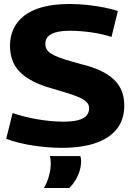

<svg xmlns="http://www.w3.org/2000/svg" viewBox="-20 -730 660 961"><path d="M570 -675 538 -545Q518 -552 492 -558Q466 -564 438 -568Q410 -572 382 -574Q354 -576 328 -576Q269 -576 238 -560Q207 -544 207 -510Q207 -492 217 -478.5Q227 -465 249 -454Q271 -443 306 -432Q341 -421 390 -408Q443 -395 482.5 -376.5Q522 -358 548.5 -333.5Q575 -309 588.5 -276.5Q602 -244 602 -201Q602 -133 566 -86Q530 -39 460 -14.5Q390 10 288 10Q254 10 218 7Q182 4 145.5 -1.5Q109 -7 75 -15.5Q41 -24 11 -35L43 -164Q73 -154 105 -146Q137 -138 170 -132.5Q203 -127 235.5 -124Q268 -121 297 -121Q342 -121 370.5 -128.5Q399 -136 412.5 -151Q426 -166 426 -188Q426 -207 412.5 -220Q399 -233 372 -244.5Q345 -256 304.5 -268Q264 -280 211 -296Q166 -311 132.5 -330Q99 -349 76 -373.5Q53 -398 41.5 -430Q30 -462 30 -502Q30 -547 47.5 -585Q65 -623 100.5 -651Q136 -679 193 -694.5Q250 -710 328 -710Q374 -710 419.5 -705Q465 -700 504 -692Q543 -684 570 -675ZM200 211Q217 181 225.5 149Q234 117 234 88Q234 77 233 68Q232 59 229 51H382Q384 57 385 63Q386 69 386 76Q386 102 378 127Q370 152 357 173Q344 194 327 211Z"/></svg>

Font: Georama ExtraCondensed Thin
Style: Bold
Weight: 700
Version: Version 1.001